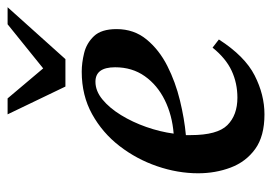

<svg xmlns="http://www.w3.org/2000/svg" viewBox="-128 -592 733 518"><g transform="rotate(-90 239.0 -333.5)"><path d="M189 13Q130 13 95.5 -12Q61 -37 45.5 -78Q30 -119 30 -166Q30 -221 49 -276.5Q68 -332 103.5 -378Q139 -424 189.5 -452Q240 -480 304 -480Q328 -480 354.5 -473.5Q381 -467 400 -447Q419 -427 419 -386Q419 -339 391 -305Q363 -271 319.5 -249Q276 -227 226.5 -215Q177 -203 133 -199Q133 -193 133 -186Q133 -114 160 -87Q187 -60 234 -60Q273 -60 306.5 -75.5Q340 -91 369 -127L391 -110Q346 -40 294 -13.5Q242 13 189 13ZM137 -232Q187 -236 227.5 -256Q268 -276 292 -310Q316 -344 316 -390Q316 -443 277 -443Q252 -443 229 -424Q206 -405 187 -374Q168 -343 155 -306Q142 -269 137 -232ZM338 -524H264L189 -680H232L313 -584L432 -680H478Z"/></g></svg>

Font: STIX Two Text Medium
Style: Italic
Weight: 500
Italic angle: -12°
Designer: Ross Mills, John Hudson & Paul Hanslow, Tiro Typeworks Ltd; with prior portions MicroPress Inc. and Coen Hoffman, Elsevi
Foundry: Tiro Typeworks Ltd
Version: Version 2.13 b171